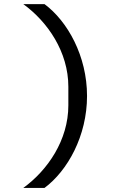

<svg xmlns="http://www.w3.org/2000/svg" viewBox="-20 -780 640 938"><path d="M405.2 -311.1C405.2 -506 310.4 -676.1 197.4 -759.9H93.8C212.7 -673.7 313.9 -526.3 313.9 -356.5V-265.3C313.9 -95.5 212.7 51.8 93.8 138.1H197.4C310.4 54 405.2 -116.1 405.2 -311.1Z"/></svg>

Font: Margiela Mono Medium
Style: Regular
Weight: 500
Designer: Mike Abbink, Paul van der Laan, Pieter van Rosmalen
Foundry: Bold Monday
Version: Version 2.003 2021